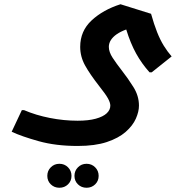

<svg xmlns="http://www.w3.org/2000/svg" viewBox="-20 -476 874 905"><path d="M346 212Q243 212 162.5 189.5Q82 167 35 145L83 43H93Q149 67 215 80Q281 93 346 93Q397 93 431.5 83.5Q466 74 483 58Q500 42 500 22Q500 8 489 -12Q478 -32 447 -71Q404 -126 381 -167.5Q358 -209 358 -255Q358 -330 412 -380Q466 -430 548 -456L692 -411Q706 -361 720.5 -324.5Q735 -288 752 -260.5Q769 -233 789 -210L695 -135H685Q648 -176 621.5 -224Q595 -272 575 -337Q548 -327 530 -314.5Q512 -302 502.5 -287Q493 -272 493 -255Q493 -231 511 -203.5Q529 -176 554 -144Q583 -107 609 -65.5Q635 -24 635 22Q635 50 620.5 83Q606 116 572.5 145.5Q539 175 483.5 193.5Q428 212 346 212ZM260 409Q236 409 219.5 393Q203 377 203 353Q203 329 219.5 312.5Q236 296 260 296Q284 296 300.5 312.5Q317 329 317 353Q317 377 300.5 393Q284 409 260 409ZM388 409Q364 409 347.5 393Q331 377 331 353Q331 329 347.5 312.5Q364 296 388 296Q412 296 428.5 312.5Q445 329 445 353Q445 377 428.5 393Q412 409 388 409Z"/></svg>

Font: Fustat ExtraBold
Style: Regular
Weight: 800
Designer: Mohamed Gaber, Khaled Hosny, Laura Garcia Mut
Foundry: Kief Type Foundry, Alif Type Foundry, Hard Type Foundry
Version: Version 1.007